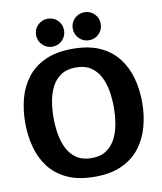

<svg xmlns="http://www.w3.org/2000/svg" viewBox="-93 -930 853 1014"><g transform="rotate(-10 333.5 -422.5)"><path d="M333.7 10Q246.7 10 186.5 -17.8Q126.3 -45.7 89.5 -93.8Q52.7 -142 36.3 -204Q20 -266 20 -334Q20 -402 36.3 -463.5Q52.7 -525 89.5 -573Q126.3 -621 186.5 -648.5Q246.7 -676 333.7 -676Q420.7 -676 480.5 -648.5Q540.3 -621 577.2 -573Q614 -525 630.7 -463.5Q647.3 -402 647.3 -334Q647.3 -267 630.7 -205Q614 -143 577.2 -94.5Q540.3 -46 480.5 -18Q420.7 10 333.7 10ZM333.7 -90Q381.7 -90 413 -111Q444.3 -132 462.5 -167.3Q480.7 -202.7 488 -246.2Q495.3 -289.7 495.3 -334Q495.3 -379 488 -422Q480.7 -465 462.5 -500Q444.3 -535 413 -555.5Q381.7 -576 333.7 -576Q285.7 -576 254.3 -555.5Q223 -535 204.8 -500Q186.7 -465 179.3 -422Q172 -379 172 -334Q172 -289.7 179.3 -246.2Q186.7 -202.7 204.8 -167.3Q223 -132 254.3 -111Q285.7 -90 333.7 -90ZM232 -705.3Q201 -705.3 179 -727.3Q157 -749.3 157 -780.3Q157 -812 179 -833.7Q201 -855.3 232.3 -855.3Q263.7 -855.3 285.3 -833.7Q307 -812 307 -780.3Q307 -749.3 285.3 -727.3Q263.7 -705.3 232 -705.3ZM428.7 -705.3Q397.7 -705.3 375.7 -727.3Q353.7 -749.3 353.7 -780.3Q353.7 -812 375.7 -833.7Q397.7 -855.3 429 -855.3Q460.3 -855.3 482 -833.7Q503.7 -812 503.7 -780.3Q503.7 -749.3 482 -727.3Q460.3 -705.3 428.7 -705.3Z"/></g></svg>

Font: Epunda Slab Light
Style: Regular
Weight: 300
Designer: Simon Atzbach
Foundry: typofactur
Version: Version 1.102